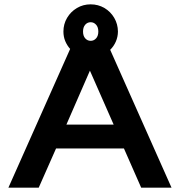

<svg xmlns="http://www.w3.org/2000/svg" viewBox="-20 -864 830 884"><path d="M769.7 0H630L550.7 -180.3H238L158.3 0H18.7L303 -638.7Q288.7 -654.7 280.3 -674.9Q272 -695.2 272 -718.7Q272 -753.1 288.8 -781.7Q305.7 -810.3 334.3 -827.2Q362.9 -844 397.3 -844Q432 -844 460.7 -827.2Q489.3 -810.3 506 -781.7Q522.7 -753.1 523 -718.7Q522.7 -693.9 513.2 -672.3Q503.7 -650.7 487.3 -634.7ZM285.7 -290.3H503.3L394 -538.7ZM432.7 -718.7Q432.7 -739 422.3 -750.3Q412 -761.7 397.3 -761.7Q382.7 -761.7 372.5 -750.4Q362.3 -739 362.3 -718.7Q362.3 -698.7 372.5 -687.3Q382.8 -676 397.4 -676Q412.3 -676 422.5 -687.5Q432.7 -698.9 432.7 -718.7Z"/></svg>

Font: Nata Sans
Style: Regular
Weight: 400
Designer: Daniel Uzquiano Cruz
Version: Version 1.001